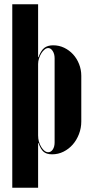

<svg xmlns="http://www.w3.org/2000/svg" viewBox="-20 -719 434 907"><path d="M38 -699H160V-449H162Q173 -480 189 -492.5Q205 -505 231 -505Q259 -505 283 -493.5Q307 -482 325 -462.5Q343 -443 353.5 -416.5Q364 -390 364 -361V-145Q364 -114 353 -85.5Q342 -57 323.5 -36Q305 -15 280 -2.5Q255 10 226 10Q200 10 186 -2Q172 -14 162 -43H160V168H38ZM160 -79Q160 -49 175 -24.5Q190 0 208 0Q221 0 229.5 -13Q238 -26 238 -46V-444Q238 -464 229 -478Q220 -492 208 -492Q199 -492 190.5 -485Q182 -478 175.5 -467.5Q169 -457 164.5 -443.5Q160 -430 160 -417Z"/></svg>

Font: Moniqa Black Display
Style: Regular
Weight: 900
Designer: Rajesh Rajput
Foundry: Rajesh Rajput
Version: Version 1.000